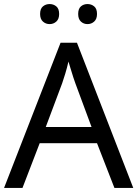

<svg xmlns="http://www.w3.org/2000/svg" viewBox="-20 -928 679 948"><path d="M545 0 459 -221H176L91 0H0L279 -717H360L638 0ZM352 -517Q349 -525 342 -546Q335 -567 328.5 -589.5Q322 -612 318 -624Q311 -593 302 -563.5Q293 -534 287 -517L206 -301H432ZM178 -859Q178 -885 192 -896.5Q206 -908 225 -908Q244 -908 258 -896.5Q272 -885 272 -859Q272 -834 258 -821.5Q244 -809 225 -809Q206 -809 192 -821.5Q178 -834 178 -859ZM366 -859Q366 -885 379.5 -896.5Q393 -908 412 -908Q431 -908 445 -896.5Q459 -885 459 -859Q459 -834 445 -821.5Q431 -809 412 -809Q393 -809 379.5 -821.5Q366 -834 366 -859Z"/></svg>

Font: Noto Sans Tai Le
Style: Regular
Weight: 400
Designer: Monotype Design Team
Foundry: Monotype Imaging Inc.
Version: Version 2.002; ttfautohint (v1.8.4.7-5d5b)